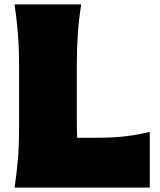

<svg xmlns="http://www.w3.org/2000/svg" viewBox="-20 -855 731 875"><path d="M46.4 0Q56.2 -65.4 61.5 -127.7Q66.9 -189.9 66.9 -269.5V-555.2Q66.9 -638.2 61.5 -702.6Q56.2 -767.1 46.4 -835H350.1Q339.4 -767.1 334.7 -702.6Q330.1 -638.2 330.1 -555.2V-311.5Q330.1 -266.6 331.5 -227.1H412.6Q467.8 -227.1 510 -230Q552.2 -232.9 588.9 -239Q625.5 -245.1 662.6 -253.9V0Z"/></svg>

Font: Pinar-FD Black
Style: Regular
Weight: 900
Designer: Amin Abedi
Version: Version 3.000